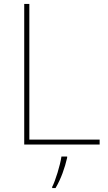

<svg xmlns="http://www.w3.org/2000/svg" viewBox="-20 -734 546 975"><path d="M103 0H486V-25H129V-714H103ZM321 67V61H292C286 104 261 185 245 215V221H262C290 174 309 119 321 67Z"/></svg>

Font: Noto Sans Devanagari UI Thin
Style: Regular
Weight: 100
Designer: Jelle Bosma - Monotype Design Team
Foundry: Monotype Imaging Inc.
Version: Version 2.004